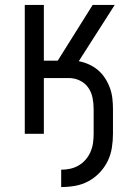

<svg xmlns="http://www.w3.org/2000/svg" viewBox="-20 -540 540 775"><path d="M227 215V145Q246 145 264 141Q282 137 298 127.5Q314 118 326 104Q338 90 345.5 72.5Q353 55 355.5 37Q358 19 358 0V-100Q358 -123 353.5 -145.5Q349 -168 336 -186.5Q323 -205 302 -215Q281 -225 258 -225H157V0H80V-520H157V-295H213L354 -520H443L298 -293Q319 -289 339 -280Q359 -271 375.5 -257Q392 -243 404 -224.5Q416 -206 423.5 -185.5Q431 -165 433.5 -143.5Q436 -122 436 -100V0Q436 28 431.5 56.5Q427 85 414.5 110.5Q402 136 382 157Q362 178 337 191.5Q312 205 284 210Q256 215 227 215Z"/></svg>

Font: Iosevka Custom
Style: Regular
Weight: 400
Monospace: yes
Designer: Belleve Invis
Foundry: Belleve Invis
Version: Version 32.5.0; ttfautohint (v1.8.4)